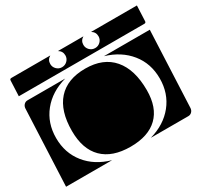

<svg xmlns="http://www.w3.org/2000/svg" viewBox="-130 -810 1036 979"><g transform="rotate(-30 387.5 -320.0)"><path d="M0 -10 20 -460Q21 -473 29.5 -481.5Q38 -490 50 -490H272Q182 -465 131 -401.5Q80 -338 80 -250Q80 -162 131 -98.5Q182 -35 271 -10ZM499 -10Q588 -35 639 -98.5Q690 -162 690 -250Q690 -338 639 -401Q588 -464 500 -490H770L750 -40Q749 -27 740.5 -18.5Q732 -10 720 -10ZM168 -241Q168 -359 223.5 -421Q279 -483 385 -483Q491 -483 547 -417.5Q603 -352 603 -231Q603 -129 548 -75.5Q493 -22 388 -22Q281 -22 224.5 -78Q168 -134 168 -241ZM22 -530 26 -620Q26 -630 36 -630H265Q243 -617 243 -592Q243 -574 256 -561Q269 -548 287 -548Q306 -548 319 -561Q332 -574 332 -592Q332 -617 310 -630H460Q438 -617 438 -592Q438 -574 451 -561Q464 -548 483 -548Q501 -548 514 -561Q527 -574 527 -592Q527 -617 505 -630H775L771 -540Q771 -530 761 -530Z"/></g></svg>

Font: PrimecolorCV1
Style: Medium
Weight: 500
Designer: gluk
Foundry: gluk
Version: Version 0.672